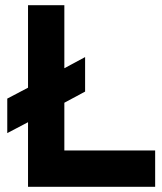

<svg xmlns="http://www.w3.org/2000/svg" viewBox="-20 -720 626 740"><path d="M8 -340V-207L88 -249V0H578V-140H228V-324L308 -367V-500L228 -457V-700H88V-382Z"/></svg>

Font: Righteous
Style: Regular
Weight: 400
Designer: Astigmatic (AOETI)
Foundry: Astigmatic (AOETI)
Version: Version 1.000